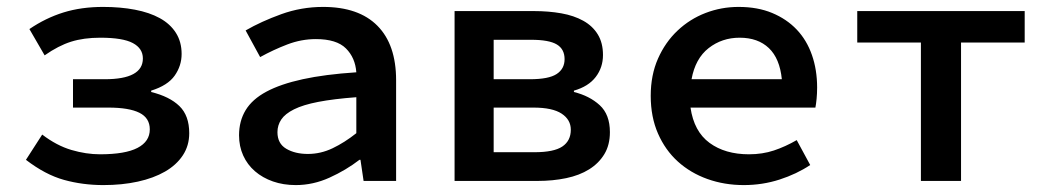

<svg xmlns="http://www.w3.org/2000/svg" viewBox="-20 -523 3040 555"><path d="M279 12Q219 12 165 -3Q111 -18 55 -61L102 -134Q144 -102 186.5 -89.5Q229 -77 269 -77Q342 -77 377.5 -95.5Q413 -114 413 -149Q413 -182 383 -197Q353 -212 293 -212H191V-294H283Q393 -294 393 -354Q393 -383 364 -398.5Q335 -414 270 -414Q222 -414 185.5 -402.5Q149 -391 109 -363L65 -439Q112 -471 163.5 -487Q215 -503 278 -503Q328 -503 370 -495Q412 -487 442 -470.5Q472 -454 488.5 -428Q505 -402 505 -367Q505 -333 485 -304.5Q465 -276 417 -261V-257Q470 -244 498.5 -216.5Q527 -189 527 -138Q527 -102 508.5 -74Q490 -46 457 -27Q424 -8 378.5 2Q333 12 279 12Z M835 12Q799 12 769 1.5Q739 -9 717 -28Q695 -47 683 -73.5Q671 -100 671 -132Q671 -173 690 -204.5Q709 -236 750 -258Q791 -280 855 -294Q919 -308 1010 -314Q1007 -356 980 -383Q953 -410 893 -410Q851 -410 810.5 -394.5Q770 -379 732 -358L690 -435Q735 -461 793 -482Q851 -503 914 -503Q1017 -503 1071 -448.5Q1125 -394 1125 -291V0H1031L1022 -61H1019Q980 -31 932.5 -9.5Q885 12 835 12ZM870 -78Q907 -78 941.5 -94.5Q976 -111 1010 -138V-242Q944 -237 900 -228.5Q856 -220 830 -207Q804 -194 793 -177.5Q782 -161 782 -141Q782 -108 807.5 -93Q833 -78 870 -78Z M1294 0V-491H1523Q1566 -491 1602.5 -484.5Q1639 -478 1666 -463Q1693 -448 1708 -423.5Q1723 -399 1723 -364Q1723 -328 1702 -300.5Q1681 -273 1639 -261V-257Q1684 -246 1713.5 -219Q1743 -192 1743 -141Q1743 -104 1727 -77.5Q1711 -51 1683 -33.5Q1655 -16 1616.5 -8Q1578 0 1534 0ZM1407 -294H1512Q1566 -294 1589 -309Q1612 -324 1612 -352Q1612 -381 1589.5 -394.5Q1567 -408 1515 -408H1407ZM1407 -83H1525Q1581 -83 1605.5 -99.5Q1630 -116 1630 -148Q1630 -177 1603.5 -194.5Q1577 -212 1522 -212H1407Z M2130 12Q2074 12 2025 -5.5Q1976 -23 1939.5 -56Q1903 -89 1882 -137Q1861 -185 1861 -246Q1861 -306 1882 -353.5Q1903 -401 1938.5 -434.5Q1974 -468 2019.5 -485.5Q2065 -503 2115 -503Q2170 -503 2212 -485.5Q2254 -468 2283 -437.5Q2312 -407 2327 -364Q2342 -321 2342 -270Q2342 -253 2340.5 -237.5Q2339 -222 2337 -212H1976Q1986 -143 2031 -110Q2076 -77 2145 -77Q2184 -77 2217 -88Q2250 -99 2283 -118L2322 -46Q2283 -20 2233.5 -4Q2184 12 2130 12ZM2118 -414Q2067 -414 2028.5 -384Q1990 -354 1979 -294H2240Q2234 -354 2202.5 -384Q2171 -414 2118 -414Z M2642 0V-400H2458V-491H2942V-400H2758V0Z"/></svg>

Font: Source Code Pro Semibold
Style: Regular
Weight: 600
Monospace: yes
Designer: Paul D. Hunt, Teo Tuominen
Foundry: Adobe Systems Incorporated
Version: Version 2.030;PS 1.000;hotconv 16.6.51;makeotf.lib2.5.65220